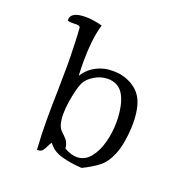

<svg xmlns="http://www.w3.org/2000/svg" viewBox="-119 -761 859 882"><g transform="rotate(20 310.0 -320.0)"><path d="M506 -373Q517 -348 521.5 -313Q526 -278 524 -240Q522 -202 515.5 -167Q509 -132 498 -107Q479 -61 449 -37.5Q419 -14 372 9Q318 6 273 -6.5Q228 -19 204 -53Q200 -48 197 -42.5Q194 -37 191 -31Q186 -19 178 -8.5Q170 2 151 1Q146 -73 146 -144.5Q146 -216 148 -287Q148 -329 149 -370.5Q150 -412 149 -454Q148 -489 147 -524Q146 -559 143 -595Q139 -601 130 -602Q121 -603 110 -602Q102 -602 94 -602.5Q86 -603 81 -606Q79 -626 94 -636Q109 -646 131 -648Q159 -651 189.5 -646.5Q220 -642 235 -637Q223 -597 218 -550.5Q213 -504 213 -454Q213 -437 213.5 -419Q214 -401 215 -384Q232 -412 257.5 -429.5Q283 -447 312 -454Q323 -457 334.5 -458Q346 -459 357 -459Q368 -459 379.5 -458Q391 -457 402 -454Q436 -446 464 -425.5Q492 -405 506 -373ZM451 -243Q451 -284 443.5 -319.5Q436 -355 422 -377Q408 -399 388 -408Q368 -417 347 -417Q313 -417 281.5 -398Q250 -379 238 -354Q231 -339 224.5 -313Q218 -287 213 -255.5Q208 -224 208 -194Q208 -164 215 -143Q221 -125 233 -114.5Q245 -104 257 -90Q269 -76 272 -49Q306 -30 334 -30Q373 -31 399 -63Q425 -95 438 -144Q451 -193 451 -243Z"/></g></svg>

Font: Yuji Syuku
Style: Regular
Weight: 400
Designer: Kataoka Yuji
Foundry: Kinuta Font Factory
Version: Version 3.002